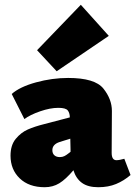

<svg xmlns="http://www.w3.org/2000/svg" viewBox="-20 -772 566 803"><path d="M526 -40Q498 -16 465.5 -2.5Q433 11 391 11Q348 11 323 -7Q298 -25 287 -60Q255 -22 228 -5.5Q201 11 167 11Q101 11 62.5 -26Q24 -63 24 -121Q24 -165 46 -191.5Q68 -218 96.5 -230.5Q125 -243 165 -253L272 -281Q272 -299 263.5 -310Q255 -321 224 -321Q190 -321 148 -306.5Q106 -292 82 -274L29 -379Q63 -409 130.5 -427.5Q198 -446 265 -446Q377 -446 412.5 -401.5Q448 -357 448 -308L447 -133Q447 -102 467 -102Q479 -102 500 -108ZM275 -137V-147L274 -192L229 -178Q199 -168 199 -144Q199 -130 207.5 -122.5Q216 -115 230 -115Q241 -115 249 -119Q257 -123 264.5 -129Q272 -135 275 -137ZM135 -562 318 -752 435 -622 217 -474Z"/></svg>

Font: Ysabeau Black
Style: Regular
Weight: 900
Designer: Christian Thalmann (Catharsis Fonts)
Version: Version 0.003